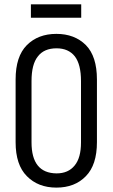

<svg xmlns="http://www.w3.org/2000/svg" viewBox="-20 -855 518 883"><path d="M51.8 -201.2V-489.3Q51.8 -595.7 103.5 -647.5Q155.3 -699.2 239.3 -699.2Q323.2 -699.2 375 -647.5Q425.8 -595.7 425.8 -489.3V-201.2Q425.8 -96.7 375 -44.9Q324.2 7.8 239.3 7.8Q155.3 7.8 103.5 -44.9Q51.8 -96.7 51.8 -201.2ZM352.5 -200.2V-482.4Q352.5 -558.6 324.2 -595.7Q294.9 -632.8 240.2 -632.8Q182.6 -632.8 154.3 -595.7Q125 -559.6 125 -482.4V-200.2Q125 -58.6 240.2 -57.6Q293.9 -57.6 323.2 -93.8Q352.5 -128.9 352.5 -200.2ZM122.1 -835H353.5V-773.4H122.1Z"/></svg>

Font: Dinish Condensed
Style: Regular
Weight: 400
Width: 3
Designer: Bert Driehuis
Foundry: Playbeing
Version: Version 3.006; git-39231f3c-release